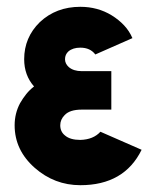

<svg xmlns="http://www.w3.org/2000/svg" viewBox="-20 -532 453 564"><path d="M307 -323H220Q196 -323 182 -335Q171 -345 171 -358Q171 -372 181 -381Q194 -392 216 -392Q245 -392 260 -372L369 -420Q360 -441 344.5 -457.5Q329 -474 308 -487Q267 -512 216 -512Q145 -512 97 -467Q51 -422 51 -358Q51 -311 80 -278Q67 -268 57 -255.5Q47 -243 39 -229Q23 -199 23 -164Q23 -91 82 -39Q140 12 216 12Q345 12 396 -92L275 -145Q254 -122 216 -121Q186 -121 171 -134Q157 -145 157 -164Q157 -181 170 -194Q185 -210 220 -210H307Z"/></svg>

Font: Unageo
Style: Bold
Weight: 700
Designer: Richard Sepsi
Foundry: Richard Sepsi
Version: Version 2.000